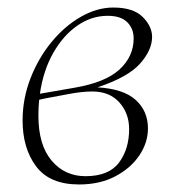

<svg xmlns="http://www.w3.org/2000/svg" viewBox="-20 -480 475 510"><path d="M373 -139Q373 -101 350 -67Q327 -33 286 -11.5Q245 10 190 10Q112 10 76 -38Q40 -86 40 -160Q40 -218 61 -272Q82 -326 117 -368.5Q152 -411 195 -435.5Q238 -460 281 -460Q334 -460 359 -435Q384 -410 384 -382Q384 -347 352 -311Q320 -275 239 -248Q308 -244 340.5 -214.5Q373 -185 373 -139ZM266 -438Q223 -438 185.5 -412Q148 -386 121.5 -339.5Q95 -293 86 -231L178 -247Q260 -261 297.5 -295.5Q335 -330 335 -378Q335 -404 318 -421Q301 -438 266 -438ZM207 -12Q269 -12 296 -48Q323 -84 323 -137Q323 -179 297 -208Q271 -237 225 -237Q196 -237 156 -229Q136 -225 118.5 -222Q101 -219 84 -215Q82 -195 82 -173Q82 -95 117 -53.5Q152 -12 207 -12Z"/></svg>

Font: Spectral ExtraLight
Style: Italic
Weight: 275
Italic angle: -10°
Designer: Jean-Baptiste Levee
Foundry: Production Type
Version: Version 2.001